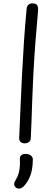

<svg xmlns="http://www.w3.org/2000/svg" viewBox="-20 -841 325 1140"><path d="M138 -787Q139 -804 148.5 -812.5Q158 -821 173 -821Q187 -821 194.5 -816Q202 -811 204.5 -801Q207 -791 206 -778Q204 -746 198 -682Q192 -618 184.5 -510Q177 -402 171 -236Q170 -183 167.5 -131.5Q165 -80 163 -25Q163 -7 153 1.5Q143 10 127 10Q112 10 102.5 2Q93 -6 94 -24Q98 -113 102 -208.5Q106 -304 111 -402Q116 -500 122.5 -597Q129 -694 138 -787ZM98 106Q96 91 105 82Q114 73 130 73Q153 73 164 83Q175 93 175 105Q175 138 169.5 167Q164 196 152 220.5Q140 245 121 265Q114 272 107 275.5Q100 279 94 279Q81 279 72.5 271Q64 263 64 252Q64 245 68 237.5Q72 230 76 222Q91 196 95.5 166.5Q100 137 98 106Z"/></svg>

Font: Playpen Sans Light
Style: Regular
Weight: 300
Designer: Laura Meseguer, Veronika Burian, José Scaglione
Foundry: TypeTogether
Version: Version 1.001